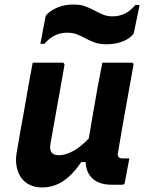

<svg xmlns="http://www.w3.org/2000/svg" viewBox="-20 -814 640 846"><path d="M124 -538Q157 -538 189.5 -538Q222 -538 255 -538Q258 -538 260 -536.5Q262 -535 263.5 -532.5Q265 -530 264 -527Q254 -468 243.5 -410.5Q233 -353 222.5 -294.5Q212 -236 202 -178Q198 -155 207 -142.5Q216 -130 239 -130Q255 -130 272.5 -135.5Q290 -141 309.5 -152.5Q329 -164 350.5 -183.5Q372 -203 395 -231L377 -100H338Q312 -61 284 -36Q256 -11 227 0.5Q198 12 165 12Q133 12 109 -0.5Q85 -13 71 -34.5Q57 -56 52.5 -84Q48 -112 54 -144Q62 -194 71 -243Q80 -292 89 -342Q98 -392 106 -441Q111 -466 115.5 -491Q120 -516 124 -538ZM431 -538Q452 -538 473.5 -538Q495 -538 516.5 -538Q538 -538 559 -538Q563 -538 565 -536.5Q567 -535 568 -533Q569 -531 568 -527Q557 -462 544.5 -396Q532 -330 521 -265.5Q510 -201 500 -142Q498 -134 499 -129.5Q500 -125 503 -122Q505 -119 509.5 -117.5Q514 -116 520 -116Q522 -116 523.5 -116Q525 -116 527.5 -116Q530 -116 531 -116H550Q545 -90 540 -63.5Q535 -37 530 -10Q530 -5 526.5 -2.5Q523 0 518 0Q514 0 506 0Q498 0 489 0Q480 0 473 0Q438 0 414 -10.5Q390 -21 376 -40.5Q362 -60 358.5 -86.5Q355 -113 361 -145Q369 -193 377 -238Q385 -283 392.5 -329Q400 -375 409.5 -426Q419 -477 431 -538ZM476 -742Q505 -742 530 -754Q555 -766 576 -792H595Q592 -776 587.5 -754.5Q583 -733 579 -713.5Q575 -694 572 -680Q571 -672 569.5 -667.5Q568 -663 560 -656Q543 -639 514 -629Q485 -619 449 -619Q418 -619 396.5 -627Q375 -635 356.5 -645Q338 -655 319.5 -662.5Q301 -670 276 -670Q246 -670 221 -657.5Q196 -645 176 -621H158Q161 -638 165 -658.5Q169 -679 172.5 -699Q176 -719 179 -731Q180 -739 182 -744Q184 -749 191 -755Q210 -772 238.5 -783Q267 -794 304 -794Q334 -794 356 -786Q378 -778 396 -768Q414 -758 433 -750Q452 -742 476 -742Z"/></svg>

Font: RecMonoLinear Nerd Font Mono
Style: Bold Italic
Weight: 700
Italic angle: -10°
Monospace: yes
Version: Version 1.085; ttfautohint (v1.8.4.7-5d5b);Nerd Fonts 3.2.1